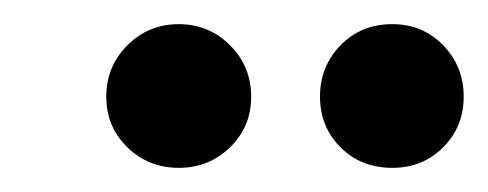

<svg xmlns="http://www.w3.org/2000/svg" viewBox="-20 -710 404 159"><path d="M128 -571Q103 -571 85.5 -588Q68 -605 68 -630Q68 -655 85.5 -672.5Q103 -690 128 -690Q153 -690 170.5 -672.5Q188 -655 188 -630Q188 -605 170.5 -588Q153 -571 128 -571ZM305 -571Q279 -571 262 -588Q245 -605 245 -630Q245 -655 262 -672.5Q279 -690 305 -690Q330 -690 347 -672.5Q364 -655 364 -630Q364 -605 347 -588Q330 -571 305 -571Z"/></svg>

Font: DM Sans 16pt SemiBold
Style: Italic
Weight: 600
Italic angle: -10°
Version: Version 4.004;gftools[0.9.30]